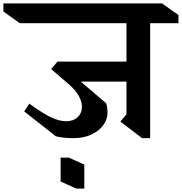

<svg xmlns="http://www.w3.org/2000/svg" viewBox="-106 -806 1074 1134"><path d="M781 -669V10H733L605 -88L641 -131V-324H371L521 -196Q529 -172 529 -140Q529 -100 503 -65.5Q477 -31 431.5 -10.5Q386 10 329 10Q266 10 224 -1L37 -148L67 -194Q151 -133 198.5 -111.5Q246 -90 285 -90Q327 -90 352.5 -114Q378 -138 378 -177Q378 -205 359.5 -239Q341 -273 302 -307L196 -398L233 -442H641V-669H11L-86 -738V-786H851L948 -717V-669ZM392 308H344L252 266V125H300L392 166Z"/></svg>

Font: Inknut Antiqua SemiBold
Style: Regular
Weight: 600
Designer: Claus Eggers Sørensen
Foundry: Claus Eggers Sørensen
Version: Version 1.003; ttfautohint (v1.8.2) -l 8 -r 50 -G 200 -x 14 